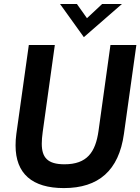

<svg xmlns="http://www.w3.org/2000/svg" viewBox="-20 -921 699 956"><path d="M298 15.5C471 15.5 571.5 -72 597 -254L659 -697H530L470.5 -269C455.5 -162.5 413 -103 301 -103C217 -103 188 -136.5 188 -205.5C188 -222 189.5 -241.5 192.5 -263L253 -697H123.5L61.5 -255C58.5 -234.5 57.5 -214.5 57.5 -196.5C57.5 -56.5 140 15.5 298 15.5ZM279 -901 397.5 -736 587 -901H488.5L413 -830.5L363 -901Z"/></svg>

Font: HK Grotesk
Style: Bold Italic
Weight: 700
Italic angle: -16°
Designer: Alfredo Marco Pradil
Foundry: Hanken Design Co.
Version: Version 3.001;FEAKit 1.0